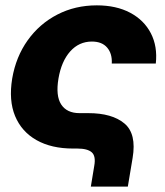

<svg xmlns="http://www.w3.org/2000/svg" viewBox="-20 -547 608 707"><path d="M314.5 140.1 327.1 63.5Q333.5 27.8 317.9 13.9Q302.2 0 264.6 0H249Q169.4 0 114.5 -31Q59.6 -62 35.6 -119.6Q11.7 -177.2 24.9 -257.8Q38.6 -337.9 82 -398.7Q125.5 -459.5 191.2 -493.4Q256.8 -527.3 336.4 -527.3Q408.2 -527.3 459.5 -500Q510.7 -472.7 535.6 -424.3Q560.5 -376 553.7 -313H391.6Q393.6 -349.6 374.5 -371.8Q355.5 -394 318.4 -394Q271 -394 238.5 -357.7Q206.1 -321.3 195.3 -257.8Q184.6 -194.3 205.3 -162.4Q226.1 -130.4 272.9 -130.4H305.2Q392.6 -130.4 438 -92.5Q483.4 -54.7 468.3 34.7L450.7 140.1Z"/></svg>

Font: Inter Display ExtraBold
Style: Italic
Weight: 800
Italic angle: -9.39999°
Designer: Rasmus Andersson
Foundry: rsms
Version: Version 4.000;git-a52131595